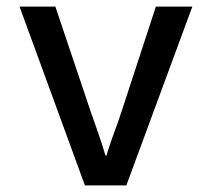

<svg xmlns="http://www.w3.org/2000/svg" viewBox="-20 -559 640 579"><path d="M236 0 39 -539H147L254 -221Q265 -190 276 -158.5Q287 -127 298 -90H301Q312 -127 324 -158.5Q336 -190 346 -221L450 -539H560L361 0Z"/></svg>

Font: Noto Sans Mono Medium
Style: Regular
Weight: 500
Designer: Monotype Design Team
Foundry: Monotype Imaging Inc.
Version: Version 2.014